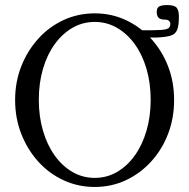

<svg xmlns="http://www.w3.org/2000/svg" viewBox="-20 -729 751 762"><path d="M356 13Q290 13 232.5 -13.5Q175 -40 132 -87.5Q89 -135 64.5 -197.5Q40 -260 40 -332Q40 -404 64.5 -466Q89 -528 132 -575.5Q175 -623 232.5 -649.5Q290 -676 356 -676Q422 -676 479 -649.5Q536 -623 579.5 -575.5Q623 -528 647 -466Q671 -404 671 -332Q671 -260 647 -197.5Q623 -135 579.5 -87.5Q536 -40 479 -13.5Q422 13 356 13ZM356 -23Q404 -23 444.5 -46.5Q485 -70 515 -112Q545 -154 561.5 -210.5Q578 -267 578 -333Q578 -399 561.5 -455.5Q545 -512 515 -553.5Q485 -595 444.5 -618.5Q404 -642 356 -642Q308 -642 267.5 -618.5Q227 -595 197 -553.5Q167 -512 150.5 -455.5Q134 -399 134 -333Q134 -267 150.5 -210.5Q167 -154 197 -112Q227 -70 267.5 -46.5Q308 -23 356 -23ZM524 -580V-609H585Q622 -609 639 -613Q656 -617 656 -634Q656 -642 650.5 -646.5Q645 -651 637 -651Q616 -651 609 -659Q602 -667 602 -681Q602 -700 614 -704.5Q626 -709 642 -709Q672 -709 681 -698.5Q690 -688 690 -662Q690 -630 684 -613Q678 -596 662.5 -589.5Q647 -583 616 -581Q610 -580 602 -580Q594 -580 584 -580Z"/></svg>

Font: Junicode VF
Style: Regular
Weight: 400
Designer: Peter S. Baker
Version: Version 2.213